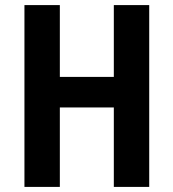

<svg xmlns="http://www.w3.org/2000/svg" viewBox="-20 -827 681 754"><path d="M566 -93V-807H427V-525H215V-807H76V-93H215V-405H427V-93Z"/></svg>

Font: Noto Sans Kannada UI Condensed
Style: Bold
Weight: 700
Width: 3
Designer: Jelle Bosma - Monotype Design Team
Foundry: Monotype Imaging Inc.
Version: Version 2.005